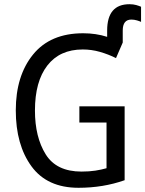

<svg xmlns="http://www.w3.org/2000/svg" viewBox="-20 -882 690 912"><path d="M489 -737V-707Q436 -724 375 -724Q219 -724 137 -623Q55 -522 55 -358Q55 -194 129.5 -92Q204 10 353 10Q470 10 572 -26V-377H357V-300H486V-83Q462 -76 433 -71.5Q404 -67 367 -67Q248 -67 197 -149Q146 -231 146 -357Q146 -495 205 -571Q264 -647 373 -647Q415 -647 455 -635.5Q495 -624 531 -606L563 -680V-737Q563 -789 604 -789Q618 -789 631 -785Q644 -781 650 -778V-850Q641 -854 627 -858Q613 -862 595 -862Q489 -862 489 -737Z"/></svg>

Font: Noto Sans UI SemiCondensed
Style: Regular
Weight: 400
Width: 4
Designer: Monotype Design Team
Foundry: Monotype Imaging Inc.
Version: 1.001